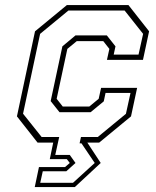

<svg xmlns="http://www.w3.org/2000/svg" viewBox="-20 -560 614 754"><path d="M116.5 174.5 133 96H235.5L254 80L242.5 65H175.5L189 0H127.5L46.5 -103L117.5 -437L242.5 -540H484.5L565.5 -437L541.5 -325H400L409.5 -368L385.5 -398.5H281.5L244.5 -368L202.5 -172L226.5 -141.5H330.5L367.5 -172L377 -215H518.5L494.5 -103L369.5 0H323L375.5 80L274 174.5ZM138 158H266.5L352 80L300 3H292.5L298 -22H364L474.5 -113L492.5 -195H394.5L387.5 -162L336 -119.5H213.5L179 -163L225 -378L276.5 -421H399.5L433.5 -378L426.5 -345.5H524L542 -427L469.5 -518.5H248.5L137.5 -427L70.5 -113.5L143.5 -22H212.5L197 48.5H254L276.5 80L240.5 112.5H148Z"/></svg>

Font: Tourney ExtraLight
Style: Italic
Weight: 250
Italic angle: -12°
Version: Version 1.015